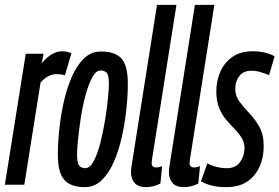

<svg xmlns="http://www.w3.org/2000/svg" viewBox="-29 -760 1150 790"><path d="M150 -539 143 -500Q184 -549 226 -549Q236 -549 245.5 -547Q255 -545 265 -541L238 -450Q229 -453 220 -454Q211 -455 204 -455Q188 -455 172 -447.5Q156 -440 138 -421L71 0H-9L77 -539Z M320 10Q262 10 235.5 -20Q209 -50 209 -124Q209 -171 215 -228Q221 -285 233.5 -341Q246 -397 266.5 -444Q287 -491 316.5 -519.5Q346 -548 386 -548Q445 -548 471 -519Q497 -490 497 -415Q497 -368 491 -311Q485 -254 472.5 -197.5Q460 -141 439.5 -94Q419 -47 389.5 -18.5Q360 10 320 10ZM322 -68Q341 -68 356.5 -97Q372 -126 383.5 -170.5Q395 -215 403 -264Q411 -313 415 -354Q419 -395 419 -415Q419 -451 410 -460.5Q401 -470 385 -470Q366 -470 350.5 -441.5Q335 -413 323 -368.5Q311 -324 303.5 -275Q296 -226 292 -185Q288 -144 288 -124Q288 -89 297 -78.5Q306 -68 322 -68Z M617 -740H697L600 -126Q598 -113 596.5 -104Q595 -95 595 -89Q595 -71 614 -71Q624 -71 638 -76L631 -5Q619 2 602.5 6Q586 10 572 10Q540 10 525 -7Q510 -24 510 -53Q510 -65 513 -81Z M773 -740H853L756 -126Q754 -113 752.5 -104Q751 -95 751 -89Q751 -71 770 -71Q780 -71 794 -76L787 -5Q775 2 758.5 6Q742 10 728 10Q696 10 681 -7Q666 -24 666 -53Q666 -65 669 -81Z M798 -14 824 -88Q862 -68 905 -68Q941 -68 959 -93.5Q977 -119 977 -150Q977 -174 965.5 -192.5Q954 -211 936.5 -229Q919 -247 901.5 -267.5Q884 -288 872.5 -316.5Q861 -345 861 -385Q861 -426 877 -463.5Q893 -501 926 -525Q959 -549 1012 -549Q1039 -549 1063 -543Q1087 -537 1101 -528L1078 -451Q1061 -458 1042.5 -463.5Q1024 -469 1006 -469Q973 -469 956 -447.5Q939 -426 939 -395Q939 -365 956.5 -341.5Q974 -318 997.5 -293.5Q1021 -269 1038.5 -237.5Q1056 -206 1056 -160Q1056 -85 1016 -37.5Q976 10 903 10Q869 10 844 4Q819 -2 798 -14Z"/></svg>

Font: Georama Extra Condensed Medium
Style: Italic
Weight: 500
Width: 2
Italic angle: -9°
Designer: Jean-Baptiste Levee
Foundry: Production Type
Version: Version 1.000